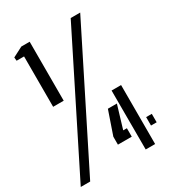

<svg xmlns="http://www.w3.org/2000/svg" viewBox="-214 -908 919 1015"><g transform="rotate(-30 245.0 -400.0)"><path d="M62.5 -440V-747.5H17L15 -768.5L76 -800H127V-440ZM-23 0 377.5 -800H435.5L34.5 0ZM259 -95.5V-144L308 -286.5H363L321 -147H343.5V-95.5ZM373.5 0 373 -360H431V0ZM461 -95.5V-147H495.5V-95.5Z"/></g></svg>

Font: Big Shoulders Stencil Text Thin
Style: Regular
Weight: 400
Version: Version 2.001